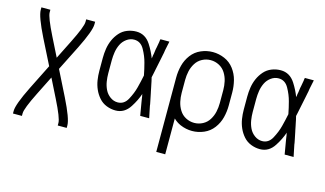

<svg xmlns="http://www.w3.org/2000/svg" viewBox="-87 -809 2173 1284"><g transform="rotate(15 1000.0 -166.5)"><path d="M64 205V187Q64 142 129 11L216 -163L129 -336Q64 -467 64 -512V-530H126V-512Q126 -479 185 -361L250 -231L315 -361Q374 -479 374 -512V-530H436V-512Q436 -467 371 -336L284 -163L371 11Q436 142 436 187V205H374V187Q374 154 315 36L250 -94L185 36Q126 154 126 187V205Z M720 8Q688 8 657.5 -4Q627 -16 605.5 -40.5Q584 -65 571 -94.5Q558 -124 553 -156Q548 -188 548 -220V-310Q548 -342 553 -374Q558 -406 571 -435.5Q584 -465 605.5 -489.5Q627 -514 657.5 -526Q688 -538 720 -538Q783 -538 820 -480Q848 -436 865 -391L867 -403L868 -412L869 -417L871 -427L873 -442L875 -457L878 -471L885 -510L886 -520L888 -530H950L947 -515L945 -506L943 -496L939 -477L937 -467L934 -447L932 -438L926 -408Q917 -365 908 -321L906 -311L901 -287L897 -269Q900 -256 903 -244L904 -239L907 -224L911 -205L914 -190L915 -185L917 -175L919 -166L928 -122L934 -92L935 -83L937 -73Q944 -36 952 0H890Q882 -44 875 -88L871 -113L869 -128L868 -132L866 -142V-146Q850 -98 819 -50Q782 8 720 8ZM720 -48Q765 -48 789 -92.5Q813 -137 824 -179.5Q835 -222 844 -266V-268Q836 -310 825 -351Q814 -394 789.5 -438Q765 -482 720 -482Q692 -482 668 -464.5Q644 -447 631.5 -421Q619 -395 614.5 -366.5Q610 -338 610 -310V-220Q610 -192 614.5 -163.5Q619 -135 631.5 -109Q644 -83 668 -65.5Q692 -48 720 -48Z M1056 205V-310Q1056 -352 1066.5 -393.5Q1077 -435 1103 -469.5Q1129 -504 1168.5 -521Q1208 -538 1250 -538Q1292 -538 1331.5 -521Q1371 -504 1397 -469.5Q1423 -435 1433.5 -393.5Q1444 -352 1444 -310V-220Q1444 -178 1433.5 -136.5Q1423 -95 1397 -60.5Q1371 -26 1331.5 -9Q1292 8 1250 8Q1208 8 1168 -9Q1139 -22 1118 -43V205ZM1250 -48Q1281 -48 1308.5 -62.5Q1336 -77 1352.5 -103.5Q1369 -130 1375.5 -160Q1382 -190 1382 -220V-310Q1382 -340 1375.5 -370Q1369 -400 1352.5 -426.5Q1336 -453 1308.5 -467.5Q1281 -482 1250 -482Q1219 -482 1191.5 -467.5Q1164 -453 1147.5 -426.5Q1131 -400 1124.5 -370Q1118 -340 1118 -310V-220Q1118 -190 1124.5 -160Q1131 -130 1147.5 -103.5Q1164 -77 1191.5 -62.5Q1219 -48 1250 -48Z M1720 8Q1688 8 1657.5 -4Q1627 -16 1605.5 -40.5Q1584 -65 1571 -94.5Q1558 -124 1553 -156Q1548 -188 1548 -220V-310Q1548 -342 1553 -374Q1558 -406 1571 -435.5Q1584 -465 1605.5 -489.5Q1627 -514 1657.5 -526Q1688 -538 1720 -538Q1783 -538 1820 -480Q1848 -436 1865 -391L1867 -403L1868 -412L1869 -417L1871 -427L1873 -442L1875 -457L1878 -471L1885 -510L1886 -520L1888 -530H1950L1947 -515L1945 -506L1943 -496L1939 -477L1937 -467L1934 -447L1932 -438L1926 -408Q1917 -365 1908 -321L1906 -311L1901 -287L1897 -269Q1900 -256 1903 -244L1904 -239L1907 -224L1911 -205L1914 -190L1915 -185L1917 -175L1919 -166L1928 -122L1934 -92L1935 -83L1937 -73Q1944 -36 1952 0H1890Q1882 -44 1875 -88L1871 -113L1869 -128L1868 -132L1866 -142V-146Q1850 -98 1819 -50Q1782 8 1720 8ZM1720 -48Q1765 -48 1789 -92.5Q1813 -137 1824 -179.5Q1835 -222 1844 -266V-268Q1836 -310 1825 -351Q1814 -394 1789.5 -438Q1765 -482 1720 -482Q1692 -482 1668 -464.5Q1644 -447 1631.5 -421Q1619 -395 1614.5 -366.5Q1610 -338 1610 -310V-220Q1610 -192 1614.5 -163.5Q1619 -135 1631.5 -109Q1644 -83 1668 -65.5Q1692 -48 1720 -48Z"/></g></svg>

Font: Iosevka SS01 Light
Style: Regular
Weight: 300
Monospace: yes
Designer: Belleve Invis
Foundry: Belleve Invis
Version: 2.3.3; ttfautohint (v1.8.3)